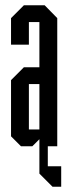

<svg xmlns="http://www.w3.org/2000/svg" viewBox="-20 -557 260 731"><path d="M180 154 130 104V-27L103 0H60L22 -38V-252L71 -301H130V-473H90V-387H22V-488L71 -537H150L198 -488V0H162V76H213V154ZM130 -237H90V-64H130Z"/></svg>

Font: Commune Nuit Debout
Style: Regular
Weight: 400
Designer: Sébastien Marchal
Foundry: Sébastien Marchal
Version: Version 1.003;PS 1.3;hotconv 1.0.88;makeotf.lib2.5.647800